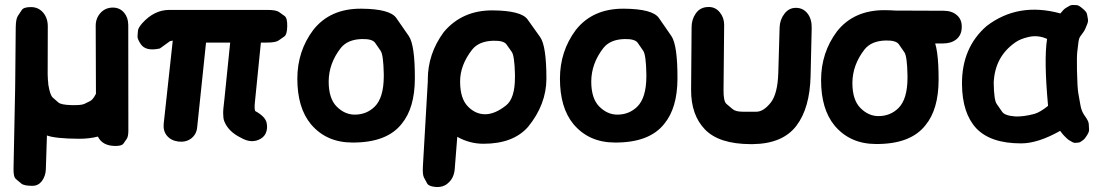

<svg xmlns="http://www.w3.org/2000/svg" viewBox="-20 -547 4401 769"><path d="M442.9 37.6Q467.8 37.6 474.4 28.1Q481 18.6 487.5 9.3Q494.1 0 494.1 -24.9L493.7 -447.3Q493.2 -477.1 477.5 -495.6Q460.4 -516.1 433.6 -516.6Q404.3 -517.1 384.8 -497.6Q363.3 -475.6 363.3 -443.8L364.3 -171.4Q352.5 -147.9 341.1 -142.3Q329.6 -136.7 317.9 -130.9Q306.2 -125 266.1 -126Q224.6 -127 213.6 -136.7Q202.6 -146.5 191.4 -156.2Q180.2 -166 173.3 -209.5Q173.3 -218.3 171.9 -226.1Q170.9 -237.8 170.9 -250L171.4 -441.4Q171.4 -475.1 152.3 -497.1Q133.8 -518.1 105.5 -518.6Q75.2 -519 67.4 -507.1Q59.6 -495.1 51.5 -483.2Q43.5 -471.2 43 -437L41 -221.2L40.5 -185.1L34.2 127.9Q33.2 161.1 43.9 170.2Q54.7 179.2 65.4 188.2Q76.2 197.3 109.9 197.3Q132.8 197.3 147.5 178.7Q162.6 158.2 163.6 131.3L168 -4.4Q202.6 8.3 296.4 8.8Q338.4 8.8 372.1 0Q390.1 37.6 442.9 37.6Z M616.7 -352.1 620.6 -353 661.1 -382.3Q665.5 -383.3 671.9 -384.3L635.7 -51.8Q632.8 -23.4 647.9 -4.4Q664.1 16.1 694.8 20Q725.1 23.4 746.1 7.3Q766.6 -8.8 769.5 -35.2L805.2 -376.5H901.9L878.9 -150.9Q874.5 -112.8 874.5 -110.8Q873.5 -96.7 874 -90.1Q874.5 -83.5 874.8 -76.7Q875 -69.8 878.4 -61Q895 -19.5 945.3 4.9Q988.3 29.8 1023.9 8.8Q1041 -1 1046.9 -20Q1052.2 -38.1 1047.4 -57.1Q1041 -81.1 1002.4 -102.1Q998 -109.9 1001 -138.2L1024.9 -376.5H1047.9Q1083.5 -376.5 1095.2 -384.5Q1106.9 -392.6 1118.4 -400.6Q1129.9 -408.7 1130.4 -441.4Q1131.3 -474.6 1119.9 -482.9Q1108.4 -491.2 1096.9 -499.3Q1085.4 -507.3 1049.3 -507.3H658.2Q597.7 -507.3 549.8 -454.1Q533.2 -435.1 532.5 -424.1Q531.7 -413.1 530.8 -402.1Q529.8 -391.1 543.9 -370.1Q563.5 -341.3 616.7 -352.1Z M1429.7 -390.6Q1471.2 -391.6 1482.4 -375.5Q1493.7 -359.4 1504.6 -343.3Q1515.6 -327.1 1517.1 -251Q1517.1 -245.6 1517.1 -239.7Q1516.6 -155.8 1481 -120.1Q1448.2 -87.9 1400.9 -87.9Q1360.8 -87.9 1328.6 -120.1Q1296.4 -152.3 1296.4 -220.7Q1296.9 -293 1344.7 -354.5Q1372.1 -389.2 1429.7 -390.6ZM1234.4 -426.8Q1170.9 -341.8 1170.9 -231.9Q1170.9 -115.2 1225.1 -49.8Q1286.6 23.4 1390.1 23.9Q1529.8 24.9 1589.4 -51.8Q1641.1 -114.7 1641.6 -231.9Q1642.1 -366.7 1617.2 -402.8Q1592.3 -439 1567.1 -475.1Q1542 -511.2 1427.2 -512.2Q1302.2 -513.2 1234.4 -426.8Z M1757.3 -418.5Q1693.4 -331.5 1693.4 -228.5V-219.2Q1692.9 -215.8 1692.9 -211.9L1673.8 119.1Q1671.9 152.8 1678.2 164.3Q1684.6 175.8 1690.7 187.5Q1696.8 199.2 1723.6 201.7Q1755.9 204.6 1775.9 185.1Q1798.3 165.5 1801.3 129.9L1811.5 1Q1860.8 28.8 1916.5 28.8Q2035.6 28.8 2095.2 -39.1Q2168 -128.4 2168.5 -231.4Q2168.5 -363.3 2143.3 -398.7Q2118.2 -434.1 2093 -469.2Q2067.9 -504.4 1953.6 -505.4Q1831.1 -506.3 1757.3 -418.5ZM1955.6 -383.8Q1997.1 -384.8 2008.1 -369.6Q2019 -354.5 2029.8 -339.1Q2040.5 -323.7 2042.5 -251Q2042.5 -245.1 2042.5 -239.3Q2043 -152.3 2005.9 -124Q1961.9 -89.4 1922.9 -89.4Q1884.8 -89.4 1854.5 -120.1Q1822.8 -151.9 1822.8 -220.7Q1822.8 -286.1 1870.6 -347.7Q1897.9 -382.3 1955.6 -383.8Z M2481.4 -390.6Q2522.9 -391.6 2534.2 -375.5Q2545.4 -359.4 2556.4 -343.3Q2567.4 -327.1 2568.8 -251Q2568.8 -245.6 2568.8 -239.7Q2568.4 -155.8 2532.7 -120.1Q2500 -87.9 2452.6 -87.9Q2412.6 -87.9 2380.4 -120.1Q2348.1 -152.3 2348.1 -220.7Q2348.6 -293 2396.5 -354.5Q2423.8 -389.2 2481.4 -390.6ZM2286.1 -426.8Q2222.7 -341.8 2222.7 -231.9Q2222.7 -115.2 2276.9 -49.8Q2338.4 23.4 2441.9 23.9Q2581.5 24.9 2641.1 -51.8Q2692.9 -114.7 2693.4 -231.9Q2693.8 -366.7 2668.9 -402.8Q2644 -439 2618.9 -475.1Q2593.8 -511.2 2479 -512.2Q2354 -513.2 2286.1 -426.8Z M3231 -434.1Q3231.9 -469.2 3215.3 -491.7Q3197.3 -515.6 3167.5 -515.6Q3139.6 -515.6 3121.6 -491.7Q3103.5 -468.3 3102.5 -436.5L3097.2 -255.4Q3094.7 -170.4 3066.4 -135.3Q3037.6 -99.6 3009.8 -99.6Q2981.9 -99.6 2954.1 -99.6Q2926.3 -99.6 2914.1 -110.1Q2901.9 -120.6 2889.6 -130.9Q2877.4 -141.1 2877.9 -187.5L2880.4 -447.3Q2880.4 -476.1 2863.3 -497.1Q2846.2 -518.6 2819.8 -519Q2815.4 -519 2810.1 -518.6Q2781.7 -515.6 2766.1 -492.2Q2750 -468.8 2750 -437.5L2748 -187Q2747.6 -85.9 2804.2 -27.8Q2860.8 29.8 2986.3 30.3Q2990.2 30.3 2994.6 30.3Q3115.2 28.8 3169.9 -43.5Q3223.6 -114.3 3226.6 -243.2Z M3447.8 -488.8Q3421.4 -472.2 3420.4 -438Q3419.4 -406.2 3443.4 -390.1Q3460.4 -378.9 3503.9 -397.5Q3505.9 -398.4 3512.2 -397.5L3659.7 -373H3757.3Q3790 -373 3810.5 -389.6Q3831.5 -406.7 3832 -437.5Q3833 -468.8 3812.5 -486.3Q3792.5 -503.9 3759.3 -503.9L3516.1 -504.9Q3474.1 -505.4 3447.8 -488.8ZM3527.3 -384.8Q3568.8 -385.7 3580.1 -369.6Q3591.3 -353.5 3602.3 -337.4Q3613.3 -321.3 3614.7 -245.1Q3614.7 -239.7 3614.7 -233.9Q3614.3 -149.9 3578.6 -114.3Q3545.9 -82 3498.5 -82Q3458.5 -82 3426.3 -114.3Q3394 -146.5 3394 -214.8Q3394.5 -287.1 3442.4 -348.6Q3469.7 -383.3 3527.3 -384.8ZM3332 -420.9Q3268.6 -335.9 3268.6 -226.1Q3268.6 -109.4 3322.8 -43.9Q3384.3 29.3 3487.8 29.8Q3627.4 30.8 3687 -45.9Q3738.8 -108.9 3739.3 -226.1Q3739.7 -360.8 3714.8 -397Q3689.9 -433.1 3664.8 -469.2Q3639.6 -505.4 3524.9 -506.3Q3399.9 -507.3 3332 -420.9Z M4226.1 -22.9Q4236.8 -8.3 4242.2 -3.2Q4247.6 2 4252.9 7.3Q4258.3 12.7 4264.2 15.9Q4270 19 4275.9 22.5Q4281.7 25.9 4288.1 25.1Q4294.4 24.4 4300.5 23.9Q4306.6 23.4 4318.4 13.7Q4322.8 10.3 4326.2 5.9L4326.7 5.4V4.9Q4342.8 -16.1 4342 -27.8Q4341.3 -39.6 4340.6 -51.3Q4339.8 -63 4322.8 -85.9Q4311.5 -102.1 4307.4 -125.5Q4303.2 -148.9 4299.1 -172.1Q4294.9 -195.3 4293.5 -265.6Q4292.5 -321.3 4294.7 -339.6Q4296.9 -357.9 4299.1 -376Q4301.3 -394 4306.6 -400.9Q4322.8 -421.9 4326.9 -431.9Q4331.1 -441.9 4335 -451.7Q4338.9 -461.4 4337.2 -471.2Q4335.4 -481 4333.7 -490.5Q4332 -500 4314.9 -513.7Q4300.8 -525.9 4293 -526.4Q4285.2 -526.9 4277.1 -527.1Q4269 -527.3 4262 -522.9Q4254.9 -518.6 4247.6 -514.2Q4240.2 -509.8 4227.1 -493.2Q4057.6 -539.6 3931.2 -442.4Q3831.5 -355.5 3833 -209Q3834 -93.8 3890.1 -33.2Q3947.3 27.3 4069.8 27.3Q4137.2 27.3 4226.1 -22.9ZM4046.9 -80.6Q4004.4 -83.5 3993.7 -99.4Q3982.9 -115.2 3971.9 -130.9Q3960.9 -146.5 3960 -215.8Q3964.4 -320.3 4046.9 -377.4Q4065.9 -391.1 4099.6 -398.9Q4137.7 -407.7 4173.8 -391.1Q4160.6 -309.1 4177.7 -123Q4145.5 -97.2 4123 -90.8Q4078.1 -79.1 4046.9 -80.6Z"/></svg>

Font: Comic Relief
Style: Bold
Weight: 700
Designer: Jeff Davis
Foundry: Loudifier
Version: Version 1.200; ttfautohint (v1.8.4.7-5d5b)